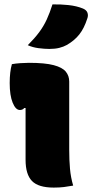

<svg xmlns="http://www.w3.org/2000/svg" viewBox="-20 -842 419 871"><path d="M96 -117V-352H90Q83 -343 70 -343Q51 -343 37.5 -376Q24 -409 24 -465Q24 -517 34 -551Q51 -554 72.5 -555.5Q94 -557 111 -557Q184 -557 223.5 -546.5Q263 -536 278.5 -517Q294 -498 294 -472V-163Q294 -116 297.5 -76.5Q301 -37 312 0Q290 4 270 6.5Q250 9 224 9Q154 9 125 -21Q96 -51 96 -117ZM218 -822Q253 -823 290.5 -819Q328 -815 357 -803Q373 -796 377 -783.5Q381 -771 376 -758Q362 -714 340 -686Q318 -658 283 -638Q269 -630 249.5 -625Q230 -620 204 -620Q182 -620 155 -623.5Q128 -627 106 -637Q137 -668 157.5 -695.5Q178 -723 192 -753.5Q206 -784 218 -822Z"/></svg>

Font: Recursive Sn Csl St Blk
Style: Regular
Weight: 900
Version: Version 1.079;hotconv 1.0.112;makeotfexe 2.5.65598; ttfautoh